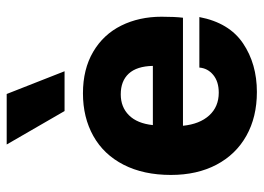

<svg xmlns="http://www.w3.org/2000/svg" viewBox="-127 -651 788 574"><g transform="rotate(-90 267.0 -364.0)"><path d="M273 -738 341 -565H222L122 -738ZM352 -162H503Q486 -73 424.5 -31.5Q363 10 279 10Q204 10 148 -21.5Q92 -53 61.5 -111Q31 -169 31 -247Q31 -329 61.5 -388.5Q92 -448 147.5 -479Q203 -510 275 -510Q347 -510 399 -479.5Q451 -449 477.5 -395.5Q504 -342 504 -275Q504 -235 501 -211H178Q183 -161 209 -132.5Q235 -104 277 -104Q310 -104 330 -120.5Q350 -137 352 -162ZM180 -301H357Q356 -349 334 -373Q312 -397 272 -397Q234 -397 209.5 -372.5Q185 -348 180 -301Z"/></g></svg>

Font: CBA Beacon Sans Extra Bold
Style: Regular
Weight: 800
Designer: Wei Huang
Foundry: Wei Huang
Version: Version 1.002